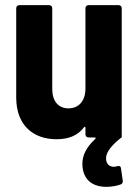

<svg xmlns="http://www.w3.org/2000/svg" viewBox="-20 -534 539 746"><path d="M435 112C431 113 426 114 422 114C406 114 392 104 392 81C392 56 416 28 452 0H453V-9V-502C453 -509 448 -514 441 -514H324C317 -514 312 -509 312 -502V-190C312 -143 287 -113 246 -113C206 -113 183 -142 183 -188V-502C183 -509 178 -514 171 -514H55C48 -514 43 -509 43 -502V-155C43 -43 114 7 199 7C246 7 282 -7 306 -39C309 -43 312 -42 312 -38V-12C312 -5 317 0 324 0H348C352 0 353 3 350 6C315 38 300 70 300 103C300 112 301 120 303 129C315 178 355 192 393 192C414 192 434 188 448 183C454 181 457 177 457 171C457 170 457 169 457 168L450 120C449 113 446 111 441 111C440 111 437 111 435 112Z"/></svg>

Font: Barlow Semi Condensed
Style: Bold
Weight: 700
Width: 4
Designer: Jeremy Tribby
Foundry: Tribby Type
Version: Version 1.422;hotconv 1.0.109;makeotfexe 2.5.65596